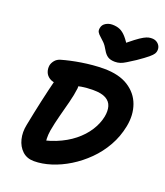

<svg xmlns="http://www.w3.org/2000/svg" viewBox="-177 -1117 1068 1245"><g transform="rotate(20 357.0 -495.0)"><path d="M206 10Q157 10 125.5 -19.5Q94 -49 82.5 -95.5Q71 -142 82 -195Q100 -287 118.5 -370.5Q137 -454 159 -541Q168 -573 187 -586Q206 -599 246 -599Q277 -599 295.5 -579.5Q314 -560 311 -530Q305 -482 291.5 -430Q278 -378 263.5 -323.5Q249 -269 239 -214Q234 -182 235 -156.5Q236 -131 246 -102L147 -126Q231 -136 299 -163.5Q367 -191 417 -231Q467 -271 498 -319.5Q529 -368 539 -418Q547 -459 538 -490Q529 -521 498.5 -538Q468 -555 412 -555Q366 -555 331 -549Q296 -543 269.5 -534Q243 -525 221 -519Q199 -513 178 -513Q144 -513 122.5 -527Q101 -541 93 -563Q85 -585 89 -609Q93 -627 106.5 -643.5Q120 -660 144 -667Q171 -675 205 -682.5Q239 -690 276.5 -696Q314 -702 353 -705.5Q392 -709 429 -709Q533 -709 597.5 -668Q662 -627 686.5 -559Q711 -491 695 -409Q680 -333 643.5 -268.5Q607 -204 555.5 -153Q504 -102 444.5 -65.5Q385 -29 323.5 -9.5Q262 10 206 10ZM654 -1000Q673 -1000 687 -991.5Q701 -983 708.5 -969Q716 -955 714 -937Q713 -926 706.5 -915Q700 -904 678 -885.5Q656 -867 608 -834Q575 -813 553.5 -799.5Q532 -786 515 -780.5Q498 -775 479 -775Q448 -775 429.5 -787Q411 -799 397 -824Q381 -853 364.5 -869.5Q348 -886 335 -897Q322 -908 315.5 -919.5Q309 -931 313 -949Q317 -971 337.5 -983.5Q358 -996 383 -996Q413 -996 435.5 -986Q458 -976 479.5 -951.5Q501 -927 528 -882L467 -883Q517 -926 548.5 -950Q580 -974 599.5 -984.5Q619 -995 631 -997.5Q643 -1000 654 -1000Z"/></g></svg>

Font: Shantell Sans
Style: Bold Italic
Weight: 700
Italic angle: -11°
Designer: Stephen Nixon, Anya Danilova, Shantell Martin
Foundry: Arrow Type
Version: Version 1.011;[c5ecc13dd]